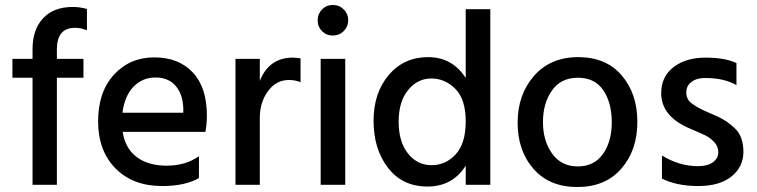

<svg xmlns="http://www.w3.org/2000/svg" viewBox="-20 -744 3046 773"><path d="M316 -431H209V0H111V-431H30V-507H111V-546Q111 -625 153.5 -670.5Q196 -716 273 -716Q301 -716 330 -708V-622Q307 -632 282 -632Q209 -632 209 -545V-507H316Z M473 -290H718V-308Q716 -365 687 -398.5Q658 -432 606 -432Q554 -432 518 -395.5Q482 -359 473 -290ZM633 5Q515 5 445 -66Q375 -137 375 -255.5Q375 -374 439 -443.5Q503 -513 601 -513Q699 -513 756 -452.5Q813 -392 813 -278Q813 -247 807 -213H474Q484 -147 530 -112Q576 -77 651.5 -77Q727 -77 781 -115V-27Q725 5 633 5Z M1026 0H928V-507H1026V-418Q1063 -512 1159 -512Q1173 -512 1190 -509V-413Q1169 -422 1143 -422Q1092 -422 1059 -377Q1026 -332 1026 -270Z M1320 -724Q1346 -724 1364 -706Q1382 -688 1382 -662.5Q1382 -637 1364 -619Q1346 -601 1320 -601Q1294 -601 1276.5 -618.5Q1259 -636 1259 -662Q1259 -688 1276.5 -706Q1294 -724 1320 -724ZM1370 0H1271V-507H1370Z M1954 0H1855V-77Q1802 7 1701 7Q1600 7 1542 -68.5Q1484 -144 1484 -257Q1484 -370 1545 -442Q1606 -514 1703.5 -514Q1801 -514 1855 -430V-707H1954ZM1716.5 -428Q1661 -428 1623 -381.5Q1585 -335 1585 -254Q1585 -173 1622.5 -126Q1660 -79 1717.5 -79Q1775 -79 1815 -123Q1855 -167 1855 -255.5Q1855 -344 1813.5 -386Q1772 -428 1716.5 -428Z M2306.5 -431Q2238 -431 2202 -379.5Q2166 -328 2166 -252.5Q2166 -177 2203 -125.5Q2240 -74 2306 -74Q2372 -74 2407.5 -124Q2443 -174 2443 -252Q2443 -330 2409 -380.5Q2375 -431 2306.5 -431ZM2483 -440.5Q2546 -367 2546 -253Q2546 -139 2481.5 -65Q2417 9 2304.5 9Q2192 9 2128 -64Q2064 -137 2064 -250Q2064 -363 2130 -438.5Q2196 -514 2308 -514Q2420 -514 2483 -440.5Z M2645 -25V-118Q2715 -75 2790 -75Q2829 -75 2850.5 -91Q2872 -107 2872 -131Q2872 -155 2855 -172.5Q2838 -190 2820.5 -198.5Q2803 -207 2761 -225Q2642 -274 2642 -369Q2642 -436 2692 -474Q2742 -512 2820.5 -512Q2899 -512 2945 -490V-401Q2896 -430 2819 -430Q2784 -430 2763.5 -414Q2743 -398 2743 -372Q2743 -341 2769 -325Q2777 -320 2781.5 -316.5Q2786 -313 2796.5 -308Q2807 -303 2812 -300Q2827 -293 2866.5 -276Q2906 -259 2939.5 -226.5Q2973 -194 2973 -133Q2973 -72 2925 -33.5Q2877 5 2791 5Q2705 5 2645 -25Z"/></svg>

Font: Hind Jalandhar Medium
Style: Regular
Weight: 500
Designer: Namrata Goyal
Foundry: Indian Type Foundry
Version: Version 0.702;PS 1.0;hotconv 1.0.81;makeotf.lib2.5.63406